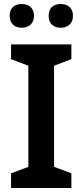

<svg xmlns="http://www.w3.org/2000/svg" viewBox="-20 -935 410 955"><path d="M28 -856C28 -816 55 -797 88 -797C121 -797 149 -816 149 -856C149 -898 121 -915 88 -915C55 -915 28 -898 28 -856ZM222 -856C222 -816 248 -797 282 -797C315 -797 343 -816 343 -856C343 -898 315 -915 282 -915C248 -915 222 -898 222 -856ZM335 0V-73L249 -105V-608L335 -641V-714H35V-641L121 -608V-105L35 -73V0Z"/></svg>

Font: Noto Sans Gunjala Gondi Semibold
Style: Regular
Weight: 400
Designer: Ek Type
Foundry: Ek Type
Version: Version 1.004